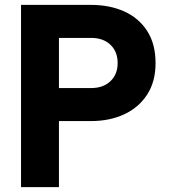

<svg xmlns="http://www.w3.org/2000/svg" viewBox="-20 -765 689 785"><path d="M66 0H221V-270H352Q428 -270 487.5 -297.5Q547 -325 581.5 -378Q616 -431 616 -507Q616 -585 582 -638Q548 -691 488.5 -718Q429 -745 352 -745H66ZM221 -405V-610H353Q402 -610 431.5 -582Q461 -554 461 -507Q461 -461 431.5 -433Q402 -405 353 -405Z"/></svg>

Font: Plus Jakarta Sans ExtraBold
Style: Regular
Weight: 800
Designer: Gumpita Rahayu
Foundry: Tokotype
Version: Version 2.004; ttfautohint (v1.8.3)